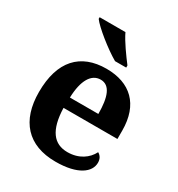

<svg xmlns="http://www.w3.org/2000/svg" viewBox="-183 -884 937 1012"><g transform="rotate(30 285.5 -378.0)"><path d="M313 -606H381V-619C352 -657 305 -721 284 -766H127V-756C152 -721 250 -642 313 -606ZM306 10C441 10 503 -40 503 -97C503 -119 494 -136 476 -146C453 -100 404 -65 335 -65C252 -65 205 -123 201 -257H529V-308C529 -467 440 -549 295 -549C137 -549 47 -453 47 -265C47 -91 136 10 306 10ZM376 -321H203C206 -427 241 -484 297 -484C354 -484 376 -423 376 -321Z"/></g></svg>

Font: Noto Serif NP Hmong
Style: Bold
Weight: 700
Designer: Dalton Maag Ltd
Foundry: Dalton Maag Ltd
Version: Version 1.001